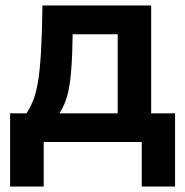

<svg xmlns="http://www.w3.org/2000/svg" viewBox="-20 -520 678 703"><path d="M135.5 -500H533.5V-105H621V163H499V0H140V163H17V-105H77Q91 -126.5 101.5 -152.5Q112 -178.5 119 -220Q126 -261.5 130 -328.8Q134 -396 135.5 -500ZM198 -105H411V-394.5H246Q245 -318 241.2 -269.2Q237.5 -220.5 231.2 -190.8Q225 -161 216.8 -141.8Q208.5 -122.5 198 -105Z"/></svg>

Font: Overused Grotesk SemiBold
Style: Regular
Weight: 610
Version: Version 0.004